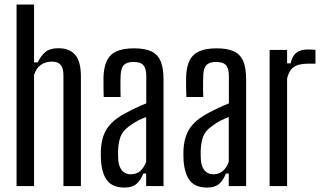

<svg xmlns="http://www.w3.org/2000/svg" viewBox="-20 -820 1416 846"><path d="M53 0V-800H130V-545H146Q161.5 -576.5 181.2 -592Q201 -607.5 237 -607.5Q286 -607.5 311.2 -578.5Q336.5 -549.5 336.5 -482.5V0H259.5V-488Q259.5 -520 247.2 -534.2Q235 -548.5 208.5 -548.5Q181 -548.5 160.2 -534.2Q139.5 -520 130 -489.5V0Z M529 6.5Q478 6.5 454 -22.5Q430 -51.5 425 -110.5Q424.5 -123 424.2 -136Q424 -149 424.5 -160.5Q426.5 -196.5 437 -224.8Q447.5 -253 470 -276.5Q492.5 -300 532 -321Q554 -333 577.2 -344Q600.5 -355 624.5 -364.5V-485.5Q624.5 -517.5 612.2 -532.2Q600 -547 568 -547Q540 -547 526.5 -534.2Q513 -521.5 511.5 -487.5Q511 -476.5 510.8 -459.2Q510.5 -442 510.8 -424Q511 -406 511.5 -392.5H437Q436.5 -410 436 -435.2Q435.5 -460.5 436 -480.5Q437.5 -525 451.2 -553Q465 -581 494 -594Q523 -607 570.5 -607Q619.5 -607 648 -593Q676.5 -579 688.5 -548.8Q700.5 -518.5 700.5 -470V0H624V-55.5H611.5Q600 -25.5 581.2 -9.5Q562.5 6.5 529 6.5ZM556 -52Q580.5 -52 597.5 -66.2Q614.5 -80.5 624 -107.5V-304.5Q607 -298 588.8 -289Q570.5 -280 549.5 -264Q521 -244 511.5 -218.8Q502 -193.5 500.5 -160.5Q500 -151.5 500.2 -139.8Q500.5 -128 501 -116Q503.5 -85 517.8 -68.5Q532 -52 556 -52Z M893 6.5Q842 6.5 818 -22.5Q794 -51.5 789 -110.5Q788.5 -123 788.2 -136Q788 -149 788.5 -160.5Q790.5 -196.5 801 -224.8Q811.5 -253 834 -276.5Q856.5 -300 896 -321Q918 -333 941.2 -344Q964.5 -355 988.5 -364.5V-485.5Q988.5 -517.5 976.2 -532.2Q964 -547 932 -547Q904 -547 890.5 -534.2Q877 -521.5 875.5 -487.5Q875 -476.5 874.8 -459.2Q874.5 -442 874.8 -424Q875 -406 875.5 -392.5H801Q800.5 -410 800 -435.2Q799.5 -460.5 800 -480.5Q801.5 -525 815.2 -553Q829 -581 858 -594Q887 -607 934.5 -607Q983.5 -607 1012 -593Q1040.5 -579 1052.5 -548.8Q1064.5 -518.5 1064.5 -470V0H988V-55.5H975.5Q964 -25.5 945.2 -9.5Q926.5 6.5 893 6.5ZM920 -52Q944.5 -52 961.5 -66.2Q978.5 -80.5 988 -107.5V-304.5Q971 -298 952.8 -289Q934.5 -280 913.5 -264Q885 -244 875.5 -218.8Q866 -193.5 864.5 -160.5Q864 -151.5 864.2 -139.8Q864.5 -128 865 -116Q867.5 -85 881.8 -68.5Q896 -52 920 -52Z M1168 0V-600H1245V-541H1260.5Q1268.5 -575 1287 -588.5Q1305.5 -602 1337 -602Q1346 -602 1355 -601.5Q1364 -601 1370 -600.5V-539.5H1338Q1294 -539.5 1273.2 -523.8Q1252.5 -508 1245 -474V0Z"/></svg>

Font: Big Shoulders Display Thin Medium
Style: Regular
Weight: 500
Version: Version 2.002